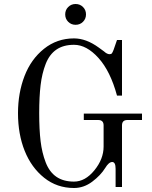

<svg xmlns="http://www.w3.org/2000/svg" viewBox="-20 -922 760 960"><path d="M358 -798Q336 -798 321 -813Q306 -828 306 -850Q306 -872 321 -887Q336 -902 358 -902Q380 -902 395 -887Q410 -872 410 -850Q410 -828 395 -813Q380 -798 358 -798ZM350 -730Q411 -730 474 -684Q490 -673 500 -665Q515 -651 528 -651Q536 -651 539.5 -655.5Q543 -660 548 -673L565 -722H590V-444H565Q532 -566 472.5 -632Q413 -698 350 -698Q297 -698 262 -674Q227 -650 208.5 -602.5Q190 -555 183 -496.5Q176 -438 176 -356Q176 -274 183 -216Q190 -158 208.5 -110Q227 -62 262 -38Q297 -14 350 -14Q406 -14 452 -70.5Q498 -127 498 -189V-295Q498 -322 471 -322H399V-354H690V-322H617Q590 -322 590 -295V13H558V-78Q558 -112 541 -112Q524 -112 506 -82Q483 -45 441 -13.5Q399 18 350 18Q265 18 201 -33Q137 -84 103.5 -167.5Q70 -251 70 -356Q70 -457 102.5 -541.5Q135 -626 200 -678Q265 -730 350 -730Z"/></svg>

Font: Old Standard TT
Style: Regular
Weight: 400
Designer: Alexey Kryukov <alexios@thessalonica.org.ru>
Version: Version 1.0